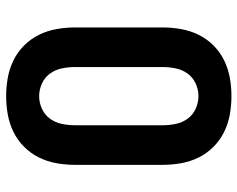

<svg xmlns="http://www.w3.org/2000/svg" viewBox="-96 -688 791 640"><g transform="rotate(90 300.0 -367.5)"><path d="M300 8Q269 8 238.5 2.5Q208 -3 180.5 -16.5Q153 -30 131 -52Q109 -74 95.5 -101.5Q82 -129 76.5 -159.5Q71 -190 71 -221V-514Q71 -545 76.5 -575.5Q82 -606 95.5 -633.5Q109 -661 131 -683Q153 -705 180.5 -718.5Q208 -732 238.5 -737.5Q269 -743 300 -743Q331 -743 361.5 -737.5Q392 -732 419.5 -718.5Q447 -705 469 -683Q491 -661 504.5 -633.5Q518 -606 523.5 -575.5Q529 -545 529 -514V-221Q529 -190 523.5 -159.5Q518 -129 504.5 -101.5Q491 -74 469 -52Q447 -30 419.5 -16.5Q392 -3 361.5 2.5Q331 8 300 8ZM300 -102Q322 -102 342.5 -111.5Q363 -121 375.5 -138.5Q388 -156 392.5 -177.5Q397 -199 397 -221V-514Q397 -536 392.5 -557.5Q388 -579 375.5 -596.5Q363 -614 342.5 -623.5Q322 -633 300 -633Q278 -633 257.5 -623.5Q237 -614 224.5 -596.5Q212 -579 207.5 -557.5Q203 -536 203 -514V-221Q203 -199 207.5 -177.5Q212 -156 224.5 -138.5Q237 -121 257.5 -111.5Q278 -102 300 -102Z"/></g></svg>

Font: Iosevka Aile Extrabold
Style: Regular
Weight: 800
Designer: Belleve Invis
Foundry: Belleve Invis
Version: Version 27.3.5; ttfautohint (v1.8.4)